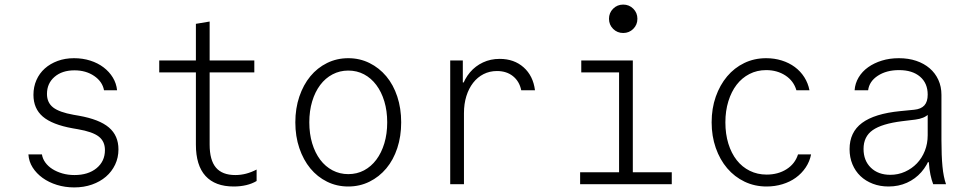

<svg xmlns="http://www.w3.org/2000/svg" viewBox="-20 -804 4240 838"><path d="M104 -130Q106 -99 122.5 -73Q139 -47 166 -27.5Q193 -8 228.5 3Q264 14 304 14Q346 14 381.5 1.5Q417 -11 442.5 -33Q468 -55 482.5 -85.5Q497 -116 497 -152Q497 -212 455.5 -247.5Q414 -283 324 -299L301 -303Q239 -314 212 -335Q185 -356 185 -394Q185 -440 218 -468.5Q251 -497 305 -497Q355 -497 391 -472.5Q427 -448 434 -410H491Q488 -440 472.5 -465.5Q457 -491 432 -510Q407 -529 374 -539.5Q341 -550 303 -550Q264 -550 231.5 -538Q199 -526 175.5 -505Q152 -484 139 -454.5Q126 -425 126 -390Q126 -330 167 -295Q208 -260 297 -244L320 -240Q384 -229 411 -208Q438 -187 438 -149Q438 -100 401.5 -70Q365 -40 305 -40Q277 -40 252.5 -47Q228 -54 209 -66Q190 -78 178 -94.5Q166 -111 163 -130Z M895 -173V-488H1090V-540H895V-710L835 -700V-540H675V-488H835V-173Q835 -82 877 -36Q919 10 1000 10Q1029 10 1054.5 4Q1080 -2 1100 -14V-64Q1077 -52 1054 -46Q1031 -40 1007 -40Q950 -40 922.5 -72.5Q895 -105 895 -173Z M1500 10Q1550 10 1592.5 -11Q1635 -32 1666 -69Q1697 -106 1714 -157.5Q1731 -209 1731 -270Q1731 -331 1714 -382.5Q1697 -434 1666 -471Q1635 -508 1592.5 -529Q1550 -550 1500 -550Q1450 -550 1407.5 -529Q1365 -508 1334.5 -471Q1304 -434 1286.5 -382.5Q1269 -331 1269 -270Q1269 -209 1286.5 -157.5Q1304 -106 1334.5 -69Q1365 -32 1407.5 -11Q1450 10 1500 10ZM1500 -44Q1463 -44 1431.5 -60.5Q1400 -77 1377.5 -107Q1355 -137 1342.5 -178.5Q1330 -220 1330 -270Q1330 -320 1342.5 -361.5Q1355 -403 1377.5 -433Q1400 -463 1431.5 -479.5Q1463 -496 1500 -496Q1538 -496 1569 -479.5Q1600 -463 1622.5 -433Q1645 -403 1657.5 -361.5Q1670 -320 1670 -270Q1670 -220 1657.5 -178.5Q1645 -137 1622.5 -107Q1600 -77 1569 -60.5Q1538 -44 1500 -44Z M2005 0V-310Q2005 -351 2015.5 -384.5Q2026 -418 2045 -442.5Q2064 -467 2090.5 -480.5Q2117 -494 2149 -494Q2191 -494 2219 -471.5Q2247 -449 2255 -410H2315Q2307 -473 2265.5 -510Q2224 -547 2161 -547Q2121 -547 2088 -531.5Q2055 -516 2031.5 -488.5Q2008 -461 1995 -422Q1982 -383 1982 -336L2008 -444H2000V-540H1945V0Z M2512 0H2912V-52H2742V-540H2517V-488H2682V-52H2512ZM2638 -722Q2638 -696 2656 -678Q2674 -660 2700 -660Q2726 -660 2744 -678Q2762 -696 2762 -722Q2762 -748 2744 -766Q2726 -784 2700 -784Q2674 -784 2656 -766Q2638 -748 2638 -722Z M3463 -130Q3450 -89 3413 -65.5Q3376 -42 3326 -42Q3286 -42 3252.5 -58.5Q3219 -75 3195.5 -105Q3172 -135 3159 -177Q3146 -219 3146 -270Q3146 -320 3159 -362Q3172 -404 3195 -434Q3218 -464 3251 -481Q3284 -498 3324 -498Q3372 -498 3408 -474.5Q3444 -451 3456 -410H3513Q3507 -441 3490.5 -467Q3474 -493 3449 -511.5Q3424 -530 3392 -540Q3360 -550 3324 -550Q3272 -550 3228.5 -529Q3185 -508 3153.5 -470.5Q3122 -433 3104 -382Q3086 -331 3086 -270Q3086 -210 3104 -158.5Q3122 -107 3154 -69.5Q3186 -32 3230 -11Q3274 10 3326 10Q3362 10 3395 0Q3428 -10 3453.5 -28.5Q3479 -47 3496.5 -73Q3514 -99 3520 -130Z M4029 -391Q4029 -360 4014.5 -344Q4000 -328 3970 -325L3909 -319Q3797 -308 3742.5 -267.5Q3688 -227 3688 -153Q3688 -117 3700.5 -87Q3713 -57 3735.5 -35.5Q3758 -14 3789.5 -2Q3821 10 3858 10Q3902 10 3938.5 -6.5Q3975 -23 4001 -52.5Q4027 -82 4041.5 -123Q4056 -164 4056 -214L4004 -96H4034Q4036 -65 4041 -41.5Q4046 -18 4053 0H4109Q4098 -31 4093.5 -77.5Q4089 -124 4089 -193V-390Q4089 -426 4075.5 -455.5Q4062 -485 4037.5 -506Q4013 -527 3979 -538.5Q3945 -550 3903 -550Q3863 -550 3829 -539.5Q3795 -529 3769 -510.5Q3743 -492 3727.5 -466Q3712 -440 3710 -410H3769Q3774 -449 3811.5 -473.5Q3849 -498 3904 -498Q3962 -498 3995.5 -469.5Q4029 -441 4029 -391ZM4029 -327V-214Q4029 -177 4016.5 -145.5Q4004 -114 3982 -91Q3960 -68 3930 -54.5Q3900 -41 3866 -41Q3813 -41 3781 -72Q3749 -103 3749 -154Q3749 -208 3789 -236Q3829 -264 3917 -275L3975 -282Q4014 -287 4033 -306Q4052 -325 4052 -365Z"/></svg>

Font: CommitMonoV143 ExtLt
Style: Regular
Weight: 200
Monospace: yes
Designer: Eigil Nikolajsen
Foundry: Eigil Nikolajsen
Version: Version 1.143